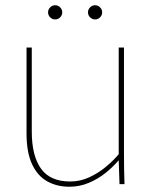

<svg xmlns="http://www.w3.org/2000/svg" viewBox="-20 -701 576 731"><path d="M244 10Q197 10 160 -10.5Q123 -31 102 -76Q81 -121 81 -193V-520H101V-200Q101 -108 136 -59Q171 -10 247 -10Q286 -10 321 -26.5Q356 -43 384.5 -67Q413 -91 432 -114V-520H452V-120Q452 -84 452.5 -56Q453 -28 454 0H435L432 -90H431Q412 -67 383 -43.5Q354 -20 318.5 -5Q283 10 244 10ZM190 -627Q179 -627 171 -635Q163 -643 163 -654Q163 -665 171 -673Q179 -681 190 -681Q201 -681 209 -673Q217 -665 217 -654Q217 -643 209 -635Q201 -627 190 -627ZM342 -627Q331 -627 323 -635Q315 -643 315 -654Q315 -665 323 -673Q331 -681 342 -681Q353 -681 361 -673Q369 -665 369 -654Q369 -643 361 -635Q353 -627 342 -627Z"/></svg>

Font: Murecho Thin
Style: Regular
Weight: 100
Designer: Neil Summerour
Foundry: Positype
Version: Version 1.010